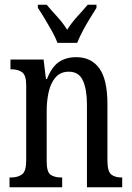

<svg xmlns="http://www.w3.org/2000/svg" viewBox="-20 -786 555 806"><path d="M20 0V-41H27Q54 -41 72 -53.5Q90 -66 90 -113V-427Q90 -471 72.5 -483Q55 -495 29 -495H24V-536H163L173 -454H177Q197 -505 227 -525.5Q257 -546 300 -546Q363 -546 397 -499Q431 -452 431 -349V-113Q431 -66 447 -53.5Q463 -41 489 -41H493V0H345V-347Q345 -411 328 -448Q311 -485 269 -485Q234 -485 213.5 -461.5Q193 -438 184.5 -400.5Q176 -363 176 -321V-108Q176 -63 193 -52Q210 -41 236 -41H241V0ZM221 -606Q213 -629 198 -655.5Q183 -682 167.5 -708Q152 -734 139 -753V-766H176Q197 -741 220.5 -715.5Q244 -690 262 -661Q280 -690 303.5 -715.5Q327 -741 348 -766H385V-753Q373 -734 357 -708Q341 -682 327 -655.5Q313 -629 304 -606Z"/></svg>

Font: Noto Serif Khmer ExtraCondensed
Style: Regular
Weight: 400
Width: 2
Designer: Danh Hong and the Monotype Design Team
Foundry: Monotype Imaging Inc.
Version: Version 2.004; ttfautohint (v1.8.4.7-5d5b)